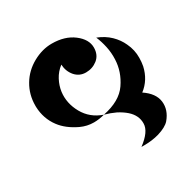

<svg xmlns="http://www.w3.org/2000/svg" viewBox="-166 -916 1070 1076"><g transform="rotate(-30 369.0 -378.5)"><path d="M357.4 -263.7Q321.3 -253.9 288.1 -253.9Q244.1 -253.9 204.1 -272.5Q133.8 -305.7 96.7 -355.5Q52.7 -414.1 49.8 -491.2Q49.8 -495.1 49.8 -500Q49.8 -571.3 85 -629.9Q119.1 -687.5 180.7 -721.7Q241.2 -754.9 302.7 -754.9Q387.7 -754.9 442.4 -712.9Q497.1 -670.9 497.1 -618.2Q497.1 -570.3 463.9 -543.9Q431.6 -518.6 389.6 -518.6Q347.7 -518.6 320.3 -549.8Q293 -582 291 -626Q257.8 -600.6 239.3 -565.4Q220.7 -530.3 215.8 -493.2Q207 -422.9 244.1 -356.4Q281.2 -290 357.4 -263.7ZM605.5 -263.7Q669.9 -220.7 676.8 -164.1Q683.6 -107.4 640.6 -56.6Q618.2 -31.2 563.5 -14.6Q518.6 -2 467.8 -2Q458 -2 449.2 -2Q525.4 -58.6 525.4 -110.4Q526.4 -162.1 482.4 -201.2Q459 -221.7 426.8 -238.3Q393.6 -253.9 357.4 -263.7Q469.7 -286.1 516.6 -354.5Q563.5 -422.9 566.4 -501Q568.4 -543 559.6 -584Q550.8 -625 536.1 -659.2Q584 -640.6 617.2 -608.4Q649.4 -577.1 667 -538.1Q689.5 -491.2 688.5 -440.4Q688.5 -415 683.6 -388.7Q666 -309.6 605.5 -263.7Z"/></g></svg>

Font: MahoPreGreeks
Style: Regular
Weight: 400
Designer: ABC, Toei Animation
Foundry: Ishotihadus
Version: Version 1.00